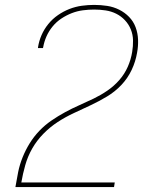

<svg xmlns="http://www.w3.org/2000/svg" viewBox="-20 -763 640 783"><path d="M43 0V-1Q48 -31 54 -61Q60 -91 72 -121Q84 -151 101 -178.5Q118 -206 140.5 -229.5Q163 -253 190 -271.5Q217 -290 245.5 -305.5Q274 -321 303.5 -334Q333 -347 362 -361Q391 -375 418 -393.5Q445 -412 466.5 -436.5Q488 -461 501 -490.5Q514 -520 519 -551Q519 -551 519 -551Q519 -551 519 -551Q523 -575 522.5 -598.5Q522 -622 513.5 -643Q505 -664 489.5 -680.5Q474 -697 454 -707Q434 -717 411 -720.5Q388 -724 364 -724Q341 -724 318 -721Q295 -718 273 -709.5Q251 -701 230.5 -687.5Q210 -674 194.5 -655Q179 -636 169.5 -614.5Q160 -593 156 -570Q156 -569 155.5 -568.5Q155 -568 155 -567H135Q135 -568 135 -568.5Q135 -569 135 -570Q139 -596 149.5 -620Q160 -644 177 -665Q194 -686 216.5 -701.5Q239 -717 263.5 -726.5Q288 -736 313.5 -739.5Q339 -743 364 -743Q391 -743 417 -739Q443 -735 466 -723.5Q489 -712 506.5 -694Q524 -676 533 -652Q542 -628 543 -601Q544 -574 539 -548Q533 -512 517 -478Q501 -444 475 -416.5Q449 -389 416.5 -369.5Q384 -350 350 -334Q316 -318 281.5 -302Q247 -286 215.5 -265.5Q184 -245 157 -217.5Q130 -190 111.5 -157.5Q93 -125 83 -89.5Q73 -54 67 -19H448L445 0Z"/></svg>

Font: Iosevka Curly Thin Extended
Style: Italic
Weight: 100
Width: 7
Italic angle: -9°
Monospace: yes
Designer: Belleve Invis
Foundry: Belleve Invis
Version: Version 11.1.0; ttfautohint (v1.8.3)